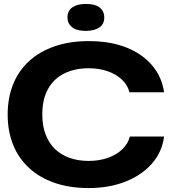

<svg xmlns="http://www.w3.org/2000/svg" viewBox="-20 -947 866 976"><path d="M431 9Q334 9 257.5 -17.5Q181 -44 127.5 -93.5Q74 -143 46.5 -211.5Q19 -280 19 -365Q19 -449 46.5 -518Q74 -587 127.5 -636Q181 -685 257.5 -711.5Q334 -738 431 -738Q541 -738 622.5 -705.5Q704 -673 753.5 -614.5Q803 -556 814 -478H638Q629 -515 599.5 -542.5Q570 -570 527 -585Q484 -600 431 -600Q360 -600 306.5 -573.5Q253 -547 224 -494.5Q195 -442 195 -365Q195 -307 212 -263Q229 -219 259.5 -189.5Q290 -160 333.5 -144.5Q377 -129 431 -129Q484 -129 528 -144.5Q572 -160 601.5 -188Q631 -216 640 -253H814Q804 -174 752 -115Q700 -56 617 -23.5Q534 9 431 9ZM416 -790Q369 -790 346 -809Q323 -828 323 -858Q323 -893 348.5 -910Q374 -927 416 -927Q464 -927 487 -908.5Q510 -890 510 -858Q510 -824 484.5 -807Q459 -790 416 -790Z"/></svg>

Font: Mona Sans Expanded
Style: Bold
Weight: 700
Width: 7
Designer: Deni Anggara
Foundry: GitHub
Version: Version 2.000